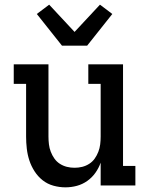

<svg xmlns="http://www.w3.org/2000/svg" viewBox="-20 -796 640 824"><path d="M261 8Q235 8 209.5 1Q184 -6 163.5 -22Q143 -38 128.5 -60.5Q114 -83 106 -107.5Q98 -132 95 -158Q92 -184 92 -210V-436H39V-520H188V-210Q188 -193 190 -176.5Q192 -160 198 -144.5Q204 -129 213.5 -115.5Q223 -102 237 -93Q251 -84 267 -80Q283 -76 300 -76Q317 -76 333 -80Q349 -84 363 -93Q377 -102 386.5 -115.5Q396 -129 402 -144.5Q408 -160 410 -176.5Q412 -193 412 -210V-436H359V-520H508V-84H561V0H412V-98Q404 -75 389.5 -54.5Q375 -34 354.5 -19.5Q334 -5 310 1.5Q286 8 261 8ZM246 -600 138 -736 191 -776 300 -659 409 -776 462 -736 354 -600Z"/></svg>

Font: Iosevka HT Medium Extended
Style: Regular
Weight: 500
Width: 7
Monospace: yes
Designer: Belleve Invis
Foundry: Belleve Invis
Version: Version 32.3.0; ttfautohint (v1.8.4)